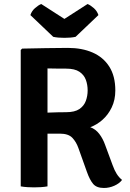

<svg xmlns="http://www.w3.org/2000/svg" viewBox="-20 -926 648 954"><path d="M553 -476.5Q553 -429.5 535.2 -392.5Q517.5 -355.5 489 -330.5Q460.5 -305.5 428.5 -294Q455 -284.5 473.2 -260.8Q491.5 -237 502.5 -205.5L539.5 -105.5Q549 -79 560.2 -61.5Q571.5 -44 586.5 -32Q573.5 -14.5 548.2 -3.2Q523 8 496.5 8Q460 8 443 -12Q426 -32 412 -71.5L369.5 -190.5Q359 -220.5 339.5 -241.2Q320 -262 277 -262H161.5V-364Q182 -365 210.8 -366.2Q239.5 -367.5 266.5 -368Q293.5 -368.5 308 -368.5Q351.5 -368.5 374.5 -384.2Q397.5 -400 406.5 -424.8Q415.5 -449.5 415.5 -476.5Q415.5 -505 406.5 -529.5Q397.5 -554 374.5 -569.5Q351.5 -585 308 -585Q290 -585 265 -585.2Q240 -585.5 216 -586V0Q200 3 181.8 4Q163.5 5 149 5Q136.5 5 117.5 4Q98.5 3 83 0V-677.5L90 -684.5Q150 -685.5 206.8 -686.8Q263.5 -688 317.5 -688Q387 -688 440 -665Q493 -642 523 -595Q553 -548 553 -476.5ZM415 -906Q428.5 -901 445.5 -886.2Q462.5 -871.5 469 -851L355.5 -743Q344.5 -740.5 329.8 -739.2Q315 -738 300 -738Q285 -738 270.2 -739.2Q255.5 -740.5 244.5 -743L131 -851Q137.5 -871.5 154.5 -886.2Q171.5 -901 185 -906L300 -832Z"/></svg>

Font: Signika SemiBold
Style: Regular
Weight: 600
Designer: Anna Giedry
Foundry: Anna Giedry
Version: Version 2.001